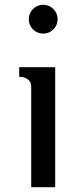

<svg xmlns="http://www.w3.org/2000/svg" viewBox="-20 -780 320 800"><path d="M117.5 -657.5Q100 -675 100 -700Q100 -725 117.5 -742.5Q135 -760 160 -760Q185 -760 202.5 -742.5Q220 -725 220 -700Q220 -675 202.5 -657.5Q185 -640 160 -640Q135 -640 117.5 -657.5ZM60 -460V-500H210V0H110V-420Q110 -438 97.5 -448Q85 -458 72 -459Z"/></svg>

Font: Laverick
Style: Regular
Weight: 400
Designer: Daniel Pimley
Foundry: Daniel Pimley
Version: Version 1.000;PS 001.001;hotconv 1.0.56